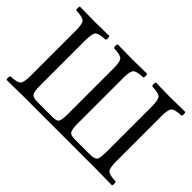

<svg xmlns="http://www.w3.org/2000/svg" viewBox="-116 -923 1201 1201"><g transform="rotate(45 484.5 -322.5)"><path d="M820 0H149Q68 1 19 2Q14 -2 14 -14Q14 -26 19 -31Q75 -33 90.5 -47.5Q106 -62 106 -122V-523Q106 -583 90.5 -597.5Q75 -612 19 -614Q14 -618 14 -630Q14 -642 19 -647Q119 -645 148 -645Q180 -645 278 -647Q282 -642 282 -630Q282 -618 278 -614Q222 -612 206.5 -597.5Q191 -583 191 -523V-122Q191 -65 203 -51Q215 -37 250 -37H389Q420 -37 430 -50.5Q440 -64 440 -122V-523Q440 -583 424.5 -597.5Q409 -612 353 -614Q348 -618 348 -630Q348 -642 353 -647Q453 -645 482 -645Q514 -645 612 -647Q616 -642 616 -630Q616 -618 612 -614Q556 -612 540.5 -597.5Q525 -583 525 -523V-122Q525 -65 536.5 -51Q548 -37 580 -37H709Q754 -37 766 -50Q778 -63 778 -122V-523Q778 -583 762.5 -597.5Q747 -612 691 -614Q686 -618 686 -630Q686 -642 691 -647Q789 -645 821 -645Q850 -645 950 -647Q954 -642 954 -630Q954 -618 950 -614Q894 -612 878.5 -597.5Q863 -583 863 -523V-122Q863 -62 878.5 -47.5Q894 -33 950 -31Q954 -26 954 -14Q954 -2 950 2Q852 0 820 0Z"/></g></svg>

Font: Linux Libertine Initials O
Style: Initials
Weight: 400
Designer: Philipp H. Poll
Foundry: Philipp H. Poll
Version: Version 5.0.6